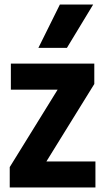

<svg xmlns="http://www.w3.org/2000/svg" viewBox="-20 -828 458 848"><path d="M23 0V-90L234.5 -432H28V-547H396.5V-457L185 -115H401.5V0ZM149.5 -616.5 244.5 -808H391.5L275.5 -616.5Z"/></svg>

Font: Encode Sans Cnd
Style: Bold
Weight: 700
Width: 3
Designer: Multiple Designers
Foundry: Impallari Type
Version: Version 3.002; ttfautohint (v1.8.3) -l 8 -r 50 -G 200 -x 14 